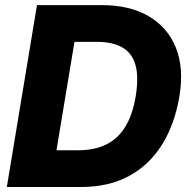

<svg xmlns="http://www.w3.org/2000/svg" viewBox="-20 -748 753 768"><path d="M304.2 0H83L106.9 -147H292.5Q357.4 -147 404.5 -169.9Q451.7 -192.9 481.2 -241Q510.7 -289.1 522.9 -363.8Q535.2 -439 522.2 -486.8Q509.3 -534.7 470.5 -557.6Q431.6 -580.6 366.2 -580.6H175.8L200.2 -727.5H387.7Q498.5 -727.5 574.5 -683.3Q650.4 -639.2 683.3 -557.6Q716.3 -476.1 697.8 -363.8Q679.2 -251.5 628.4 -169.9Q577.6 -88.4 496.6 -44.2Q415.5 0 304.2 0ZM302.2 -727.5 181.6 0H7.3L127.9 -727.5Z"/></svg>

Font: Inter 24pt ExtraBold
Style: Italic
Weight: 800
Italic angle: -9.3988°
Designer: Rasmus Andersson
Foundry: rsms
Version: Version 4.001;git-66647c0bb